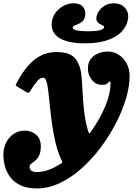

<svg xmlns="http://www.w3.org/2000/svg" viewBox="-119 -850 812 1136"><path d="M553 -830.5Q598.5 -830.5 622.5 -801.2Q646.5 -772 637 -730.5Q622.5 -665 555.8 -629.2Q489 -593.5 383 -593.5Q276.5 -593.5 226 -629.2Q175.5 -665 190 -731.5Q199 -772.5 236 -801.5Q273 -830.5 318.5 -830.5Q356 -830.5 373.5 -807.5Q391 -784.5 384 -753Q378.5 -728.5 361.5 -717.8Q344.5 -707 329 -701.8Q313.5 -696.5 311.5 -688.5Q306.5 -665 403 -665Q491.5 -665 497 -688.5Q498.5 -694.5 490.5 -698.5Q482.5 -702.5 472 -708Q461.5 -713.5 455 -724Q448.5 -734.5 452.5 -753Q459.5 -784.5 487.5 -807.5Q515.5 -830.5 553 -830.5ZM484 -348Q447 -348 424 -378Q401 -408 401 -444Q401 -479 418.2 -501.2Q435.5 -523.5 462.2 -534.2Q489 -545 518 -545Q555 -545 584.5 -525.5Q614 -506 631 -473.2Q648 -440.5 648 -400Q648 -340 626.8 -268Q605.5 -196 567 -121.2Q528.5 -46.5 476.8 22.5Q425 91.5 363.8 146.2Q302.5 201 235.2 233Q168 265 99 265Q41 265 2.5 246.5Q-36 228 -58.2 198.2Q-80.5 168.5 -89.8 133.5Q-99 98.5 -99 66Q-99 28 -83.5 -4.5Q-68 -37 -39.2 -57Q-10.5 -77 28.5 -77Q66 -77 94.5 -53Q123 -29 122.5 17Q122 51 112 70.5Q102 90 89 100.8Q76 111.5 66 118.5Q56 125.5 56 135Q55.5 168 99 168Q132 168 167.8 155.2Q203.5 142.5 239.5 119.5Q249 113.5 249.5 110.5Q250 107.5 245 97Q224.5 54.5 211.2 1Q198 -52.5 190 -108.5Q182 -164.5 177 -216Q172 -267.5 167.2 -307.2Q162.5 -347 156 -367.5Q153.5 -375.5 149.5 -382.8Q145.5 -390 133.5 -390Q118 -390 99.8 -368.2Q81.5 -346.5 58.5 -309Q51 -297 38.5 -304L-19 -339Q-27.5 -343.5 -26 -347.2Q-24.5 -351 -20.5 -359Q6 -410.5 39.8 -452Q73.5 -493.5 116.5 -517.8Q159.5 -542 213 -542Q261.5 -542 289.2 -530.2Q317 -518.5 331.5 -497.5Q346 -476.5 354.5 -447.5Q362.5 -420.5 365.2 -379.8Q368 -339 370.5 -289Q373 -239 379.5 -185.5Q386 -132 401 -79.5Q406.5 -61.5 409.2 -61Q412 -60.5 421.5 -74Q474 -149 504.5 -223Q535 -297 535 -359Q535 -368 531.5 -368Q526.5 -368 523 -363Q519.5 -358 511.2 -353Q503 -348 484 -348Z"/></svg>

Font: Besley* Fatface
Style: Italic
Weight: 900
Italic angle: -13°
Designer: Owen Earl
Foundry: indestructible type*
Version: Version 3.000; ttfautohint (v1.8.3)